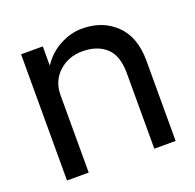

<svg xmlns="http://www.w3.org/2000/svg" viewBox="-97 -614 728 715"><g transform="rotate(-20 267.0 -256.0)"><path d="M398 -299.5Q398 -369.5 363 -401Q328 -432.5 270 -432.5Q213.5 -432.5 175.8 -397.2Q138 -362 138 -306.5V0H52V-500H138V-423.5Q165.5 -466 209 -489.2Q252.5 -512.5 297.5 -512.5Q378 -512.5 430.2 -462.5Q482.5 -412.5 482.5 -318V0H398Z"/></g></svg>

Font: Overused Grotesk
Style: Regular
Weight: 450
Version: Version 0.004